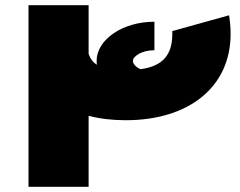

<svg xmlns="http://www.w3.org/2000/svg" viewBox="-20 -721 925 741"><path d="M864 -662 645 -601V-590C645 -511 610 -466 523 -454C506 -460 493 -474 493 -486C493 -505 530 -527 573 -527H576V-637H573C458 -637 353 -571 353 -486C353 -481 353 -476 354 -471C338 -481 328 -495 322 -513V-701H90V0H322V-274C364 -263 412 -257 465 -257C710 -257 870 -386 870 -590C870 -613 868 -637 864 -662Z"/></svg>

Font: Montserrat-Arabic Black
Style: Regular
Weight: 900
Designer: Mohamed Gaber
Foundry: Kief Type Foundry
Version: Version 5.008;PS 005.008;hotconv 1.0.88;makeotf.lib2.5.64775